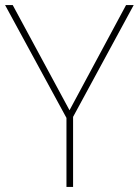

<svg xmlns="http://www.w3.org/2000/svg" viewBox="-20 -734 545 754"><path d="M253 -301 30 -714H0L241 -271V0H267V-275L505 -714H475Z"/></svg>

Font: Noto Sans Canadian Aboriginal Thin
Style: Regular
Weight: 100
Designer: Monotype Design Team, Typotheque's Kevin King
Foundry: Monotype Imaging Inc.
Version: Version 2.004